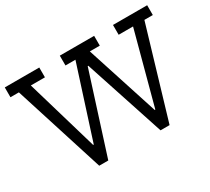

<svg xmlns="http://www.w3.org/2000/svg" viewBox="-127 -867 1189 1085"><g transform="rotate(-30 467.0 -325.0)"><path d="M929 -586H874L700 0H641L470 -520H466L300 0H241L55 -586H0V-650H225V-586H133L270 -119H274L424 -586H359V-650H583V-586H518L670 -116H674L800 -586H706V-650H929Z"/></g></svg>

Font: Zilla Slab
Style: Regular
Weight: 400
Designer: Typotheque.com
Foundry: Typotheque type foundry
Version: Version 1.1; 2017; ttfautohint (v1.6)